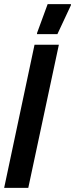

<svg xmlns="http://www.w3.org/2000/svg" viewBox="-33 -903 361 923"><path d="M-13 0 133 -688H250L103 0ZM145 -739V-744L196 -883H308V-878L243 -739Z"/></svg>

Font: Saira UltraCondensed ExtraBold
Style: Italic
Weight: 800
Width: 1
Italic angle: -12°
Designer: Hector Gatti with collaboration of the Omnibus-Type team
Foundry: Omnibus-Type
Version: Version 1.101